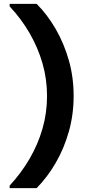

<svg xmlns="http://www.w3.org/2000/svg" viewBox="-20 -831 446 996"><path d="M170 145H30V132Q90 67 133.5 -7.5Q177 -82 200.5 -164Q224 -246 224 -333Q224 -420 200.5 -502Q177 -584 133.5 -659Q90 -734 30 -798V-811H170Q226 -755 269 -680.5Q312 -606 337 -518.5Q362 -431 362 -333Q362 -236 337 -148Q312 -60 269 14Q226 88 170 145Z"/></svg>

Font: DM Sans 24pt ExtraBold
Style: Regular
Weight: 800
Designer: Colophon Foundry, Jonny Pinhorn
Foundry: Colophon Foundry
Version: Version 4.004;gftools[0.9.30]